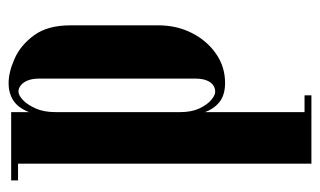

<svg xmlns="http://www.w3.org/2000/svg" viewBox="-169 -570 745 447"><g transform="rotate(90 203.5 -346.5)"><path d="M361 0V-699H241V0ZM241 -683V-699H202V-683ZM400 0V-16H361V0ZM241 -394V-103Q241 -76 232.5 -57Q224 -38 213 -27.5Q202 -17 193 -17Q185 -17 178 -23Q171 -29 167 -39.5Q163 -50 163 -65V-429Q163 -444 167 -454.5Q171 -465 178 -470Q185 -475 193 -475Q202 -475 213 -465.5Q224 -456 232.5 -438Q241 -420 241 -394ZM250 -102V-392Q250 -425 242 -448.5Q234 -472 217.5 -485Q201 -498 173 -498Q135 -498 104.5 -476.5Q74 -455 56.5 -420Q39 -385 39 -343V-138Q39 -85 62 -53.5Q85 -22 116.5 -8Q148 6 174 6Q196 6 213 -4.5Q230 -15 240 -39Q250 -63 250 -102Z"/></g></svg>

Font: Emberly Black
Style: Regular
Weight: 900
Designer: Rajesh Rajput
Foundry: Rajesh Rajput
Version: Version 1.000